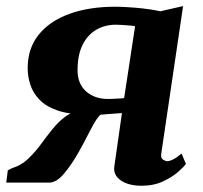

<svg xmlns="http://www.w3.org/2000/svg" viewBox="-39 -584 650 614"><path d="M541.5 -93 555.5 -60Q551 -52.5 532 -35.5Q513 -18.5 483 -4.2Q453 10 414 10Q372 10 347.5 -7Q323 -24 326.5 -51L351 -222.5Q342.5 -221.5 329.5 -220.8Q316.5 -220 303.8 -219Q291 -218 282 -217Q271 -206 260.8 -187.8Q250.5 -169.5 238.8 -146.2Q227 -123 212 -96.5Q190 -57.5 165.8 -28.8Q141.5 0 118 0H-19L-14 -39.5L1.5 -47Q28.5 -55 50.2 -75.5Q72 -96 90.8 -121.5Q109.5 -147 129 -171.2Q148.5 -195.5 171.2 -212Q194 -228.5 224 -230.5L238 -218Q181 -218 144.2 -231Q107.5 -244 87 -265.5Q66.5 -287 58 -313.2Q49.5 -339.5 49.5 -366Q49.5 -429 84.5 -472.8Q119.5 -516.5 182.5 -539.5Q245.5 -562.5 330 -562.5Q344.5 -562.5 367.2 -561.2Q390 -560 417.8 -557Q445.5 -554 474 -548L546.5 -564.5L476.5 -91.5Q474.5 -78.5 482.5 -73.5Q490.5 -68.5 496 -68.5Q503.5 -68.5 516 -75Q528.5 -81.5 541.5 -93ZM358 -270.5 393 -500Q387 -501.5 375.2 -502.5Q363.5 -503.5 351.2 -504.2Q339 -505 332 -505Q296 -505 268.2 -488.5Q240.5 -472 224.8 -440Q209 -408 209 -359.5Q209 -316 236.2 -291.8Q263.5 -267.5 306.5 -267.5Q312.5 -267.5 322.8 -268Q333 -268.5 343.2 -269Q353.5 -269.5 358 -270.5Z"/></svg>

Font: Merriweather 20pt ExtraBold
Style: Italic
Weight: 800
Italic angle: -7.8°
Version: Version 2.101